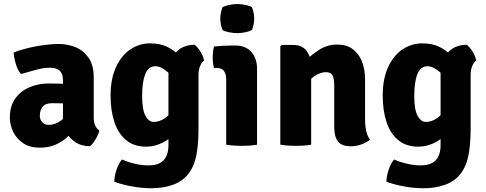

<svg xmlns="http://www.w3.org/2000/svg" viewBox="-20 -734 2466 974"><path d="M30 -136.5Q30 -197 58 -235.2Q86 -273.5 131.2 -292Q176.5 -310.5 228 -310.5Q250.5 -310.5 284.8 -309.5Q319 -308.5 346.5 -303V-204Q325 -209 294.8 -209.8Q264.5 -210.5 244.5 -210.5Q211 -210.5 196.5 -192.8Q182 -175 182 -147Q182 -127 194.5 -113.8Q207 -100.5 228 -100.5Q258 -100.5 289 -122Q320 -143.5 341.5 -181L363.5 -82Q344 -59 319 -36.5Q294 -14 260.5 0.5Q227 15 182 15Q130.5 15 96.8 -8Q63 -31 46.5 -66Q30 -101 30 -136.5ZM483.5 -72Q479.5 -51.5 465 -27.5Q450.5 -3.5 436 8Q392 7 363.2 -12Q334.5 -31 319.2 -58.8Q304 -86.5 299.5 -113V-327Q299.5 -358.5 283.8 -374.5Q268 -390.5 234 -390.5Q202 -390.5 164 -380.2Q126 -370 86.5 -358.5Q70 -377.5 60.8 -407.8Q51.5 -438 49 -467Q82.5 -481 123.5 -490.8Q164.5 -500.5 205.2 -505.8Q246 -511 278 -511Q322 -511 362.5 -494.8Q403 -478.5 429.2 -441.2Q455.5 -404 455.5 -340.5V-137Q455.5 -115.5 462.2 -99Q469 -82.5 483.5 -72Z M1015 -427Q1002.5 -418 994.8 -398.2Q987 -378.5 987 -355V-91Q987 -21 980.8 24.8Q974.5 70.5 963 99.2Q951.5 128 935.5 148Q906 186 857 203.5Q808 221 748 221Q701 221 650 211.8Q599 202.5 560 188Q560 160.5 571 127.5Q582 94.5 598.5 75Q630.5 89 665.5 97Q700.5 105 733.5 105Q770 105 792.2 92.5Q814.5 80 824.5 57Q834.5 34 834.5 3.5V-357Q834.5 -419.5 868 -462.8Q901.5 -506 967.5 -507Q982 -496 997 -471.8Q1012 -447.5 1015 -427ZM541 -248.5Q541 -334.5 568.5 -393.8Q596 -453 641.5 -483.5Q687 -514 741.5 -514Q790.5 -514 824.8 -498Q859 -482 881.8 -459Q904.5 -436 917 -414L891.5 -286.5Q862.5 -341 829.2 -369.5Q796 -398 769 -398Q732.5 -398 716.8 -357.8Q701 -317.5 701 -247.5Q701 -178 717.8 -146.8Q734.5 -115.5 760 -115.5Q790 -115.5 818.8 -136Q847.5 -156.5 867 -197L889 -88.5Q872.5 -60.5 846.5 -38Q820.5 -15.5 788.2 -2.8Q756 10 721 10Q660 10 620 -23Q580 -56 560.5 -114.2Q541 -172.5 541 -248.5Z M1284 0Q1267.5 3 1246.8 4.5Q1226 6 1206 6Q1186.5 6 1165.8 4.5Q1145 3 1127.5 0V-331Q1127.5 -356 1117.2 -372.5Q1107 -389 1080.5 -389H1065.5Q1059 -414.5 1059 -442Q1059 -455 1060.5 -469.8Q1062 -484.5 1065.5 -498Q1088.5 -500.5 1112.8 -501.8Q1137 -503 1153.5 -503H1175Q1225.5 -503 1254.8 -470.8Q1284 -438.5 1284 -383.5ZM1097.5 -639.5Q1097.5 -653.5 1100.5 -668.8Q1103.5 -684 1109 -698Q1122 -704.5 1142.8 -709Q1163.5 -713.5 1183.5 -713.5Q1204 -713.5 1225.2 -709Q1246.5 -704.5 1258 -698Q1263.5 -684 1266.5 -668.2Q1269.5 -652.5 1269.5 -639.5Q1269.5 -626 1266.5 -610.5Q1263.5 -595 1258 -581.5Q1246.5 -575 1225.2 -570.5Q1204 -566 1183.5 -566Q1163.5 -566 1142 -570.2Q1120.5 -574.5 1109 -581.5Q1103.5 -595 1100.5 -610.5Q1097.5 -626 1097.5 -639.5Z M1468 -506Q1513 -506 1535.8 -475.2Q1558.5 -444.5 1558.5 -392.5V0Q1542 3 1521.2 4.5Q1500.5 6 1480.5 6Q1461 6 1440.2 4.5Q1419.5 3 1402 0V-499L1409 -506ZM1832 -125Q1832 -96 1837.5 -70.2Q1843 -44.5 1857 -25.5Q1840 -11.5 1814.5 -1.8Q1789 8 1759.5 8Q1712.5 8 1694 -17Q1675.5 -42 1675.5 -89V-301.5Q1675.5 -335.5 1666.8 -351.8Q1658 -368 1633 -368Q1617.5 -368 1597.2 -359.8Q1577 -351.5 1556.8 -332.5Q1536.5 -313.5 1521 -282V-419Q1556.5 -453 1597.8 -480.5Q1639 -508 1692 -508Q1738 -508 1769 -485.2Q1800 -462.5 1816 -422.5Q1832 -382.5 1832 -330Z M2395.5 -427Q2383 -418 2375.2 -398.2Q2367.5 -378.5 2367.5 -355V-91Q2367.5 -21 2361.2 24.8Q2355 70.5 2343.5 99.2Q2332 128 2316 148Q2286.5 186 2237.5 203.5Q2188.5 221 2128.5 221Q2081.5 221 2030.5 211.8Q1979.5 202.5 1940.5 188Q1940.5 160.5 1951.5 127.5Q1962.5 94.5 1979 75Q2011 89 2046 97Q2081 105 2114 105Q2150.5 105 2172.8 92.5Q2195 80 2205 57Q2215 34 2215 3.5V-357Q2215 -419.5 2248.5 -462.8Q2282 -506 2348 -507Q2362.5 -496 2377.5 -471.8Q2392.5 -447.5 2395.5 -427ZM1921.5 -248.5Q1921.5 -334.5 1949 -393.8Q1976.5 -453 2022 -483.5Q2067.5 -514 2122 -514Q2171 -514 2205.2 -498Q2239.5 -482 2262.2 -459Q2285 -436 2297.5 -414L2272 -286.5Q2243 -341 2209.8 -369.5Q2176.5 -398 2149.5 -398Q2113 -398 2097.2 -357.8Q2081.5 -317.5 2081.5 -247.5Q2081.5 -178 2098.2 -146.8Q2115 -115.5 2140.5 -115.5Q2170.5 -115.5 2199.2 -136Q2228 -156.5 2247.5 -197L2269.5 -88.5Q2253 -60.5 2227 -38Q2201 -15.5 2168.8 -2.8Q2136.5 10 2101.5 10Q2040.5 10 2000.5 -23Q1960.5 -56 1941 -114.2Q1921.5 -172.5 1921.5 -248.5Z"/></svg>

Font: Signika
Style: Bold
Weight: 700
Designer: Anna Giedry
Foundry: Anna Giedry
Version: Version 2.001